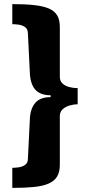

<svg xmlns="http://www.w3.org/2000/svg" viewBox="-20 -756 429 937"><path d="M40 -736Q103 -736 147.5 -731Q192 -726 219.5 -714Q247 -702 259.5 -680Q272 -658 272 -624V-381Q272 -361 284.5 -349Q297 -337 317 -331.5Q337 -326 359 -326V-247Q339 -247 319 -241Q299 -235 285.5 -222.5Q272 -210 272 -190V49Q272 83 259 105Q246 127 218 139.5Q190 152 146 156.5Q102 161 40 161V63Q54 63 71.5 60.5Q89 58 102 49Q115 40 116 22L126 -179Q129 -228 153 -255Q177 -282 227 -282V-291Q194 -291 172 -303Q150 -315 139 -338.5Q128 -362 126 -394L116 -596Q115 -615 102 -624Q89 -633 72 -635.5Q55 -638 40 -638Z"/></svg>

Font: Archivo Condensed Black
Style: Regular
Weight: 900
Width: 3
Designer: Hector Gatti
Foundry: Omnibus-Type
Version: Version 2.001